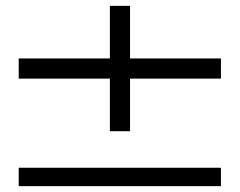

<svg xmlns="http://www.w3.org/2000/svg" viewBox="-20 -637 820 657"><path d="M736 -437V-368H425V-188H356V-368H44V-437H356V-617H425V-437ZM44 -63H736V0H44Z"/></svg>

Font: Oakes Grotesk Medium
Style: Italic
Weight: 500
Italic angle: -8°
Designer: Samuel Oakes
Foundry: Samuel Oakes
Version: Version 1.000;PS 001.000;hotconv 1.0.88;makeotf.lib2.5.64775